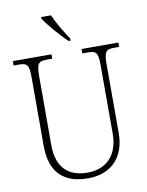

<svg xmlns="http://www.w3.org/2000/svg" viewBox="-100 -1002 830 1082"><g transform="rotate(-10 315.0 -460.5)"><path d="M342 -771H352V-784C326 -822 287 -886 268 -931H212V-921C235 -886 301 -807 342 -771ZM315 10C459 10 529 -85 529 -210V-605C529 -679 541 -689 589 -689H616V-714H405V-689H435C483 -689 495 -679 495 -606V-211C495 -110 442 -22 318 -22C211 -22 143 -79 143 -210V-605C143 -679 155 -689 203 -689H233V-714H12V-689H40C88 -689 100 -679 100 -607V-214C100 -53 185 10 315 10Z"/></g></svg>

Font: Noto Serif Hebrew SemiCondensed ExtraLight
Style: Regular
Weight: 200
Width: 4
Designer: Monotype Design Team
Foundry: Monotype Imaging Inc.
Version: Version 2.004